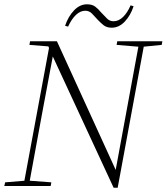

<svg xmlns="http://www.w3.org/2000/svg" viewBox="-21 -866 776 894"><path d="M-1 0 3 -17 100 -25H111L218 -17L215 0ZM88 0 211 -663H236L174 -332L113 0ZM522 -657 525 -674H735L732 -657L641 -648H630ZM534 -59 512 -44 565 -332 628 -674H653L527 8H508L217 -620L216 -624L204 -650L116 -657L119 -674H244L525 -59ZM282 -746Q297 -790 324 -818Q351 -846 384 -846Q408 -846 422.5 -835Q437 -824 449 -809Q464 -794 476.5 -780.5Q489 -767 508 -767Q531 -767 551.5 -786.5Q572 -806 587 -841L601 -837Q587 -794 560 -765.5Q533 -737 499 -737Q476 -737 461.5 -748.5Q447 -760 434 -774Q420 -790 407 -803Q394 -816 376 -816Q353 -816 332.5 -796.5Q312 -777 296 -742Z"/></svg>

Font: Source Serif 4 48pt Light
Style: Italic
Weight: 300
Italic angle: -12°
Designer: Frank Grießhammer
Foundry: Adobe Systems Incorporated
Version: Version 4.004;hotconv 1.0.116;makeotfexe 2.5.65601